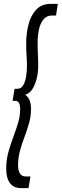

<svg xmlns="http://www.w3.org/2000/svg" viewBox="-20 -760 318 990"><path d="M12 111Q12 65 23 25Q34 -15 48 -52Q62 -89 73 -125Q84 -161 84 -199Q84 -216 78.5 -228Q73 -240 58 -240H45L55 -302H69Q89 -302 100 -321Q111 -340 115 -367.5Q119 -395 119 -419Q119 -445 117 -470.5Q115 -496 115 -535Q115 -585 126.5 -632Q138 -679 166 -709.5Q194 -740 242 -740H278L269 -680H248Q220 -680 203.5 -659Q187 -638 180.5 -606.5Q174 -575 174 -544Q174 -503 175.5 -477Q177 -451 177 -419Q177 -390 170 -358.5Q163 -327 148.5 -303Q134 -279 110 -271Q128 -259 134 -239.5Q140 -220 140 -198Q140 -161 130 -125.5Q120 -90 106.5 -54.5Q93 -19 83 17.5Q73 54 73 92Q73 118 82.5 134Q92 150 113 150H137L127 210H88Q51 210 31.5 184Q12 158 12 111Z"/></svg>

Font: Georama Condensed
Style: Italic
Weight: 400
Width: 3
Italic angle: -9°
Designer: Jean-Baptiste Levee
Foundry: Production Type
Version: Version 1.000